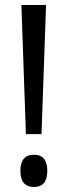

<svg xmlns="http://www.w3.org/2000/svg" viewBox="-20 -734 268 763"><path d="M145 -201 163 -714H65L83 -201ZM61 -55Q61 9 115 9Q168 9 168 -55Q168 -119 115 -119Q61 -119 61 -55Z"/></svg>

Font: Noto Sans Display Condensed
Style: Regular
Weight: 400
Width: 3
Designer: Monotype Design Team
Foundry: Monotype Imaging Inc.
Version: Version 1.900